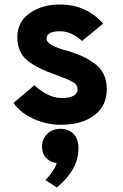

<svg xmlns="http://www.w3.org/2000/svg" viewBox="-20 -543 545 854"><path d="M250 12Q187 12 129 -14.5Q71 -41 40 -85L133 -164Q154 -143 187 -125Q220 -107 254 -107Q325 -107 325 -147Q325 -165 306.5 -176.5Q288 -188 238 -207Q143 -239 100 -275.5Q57 -312 57 -378Q57 -445 111.5 -484Q166 -523 247 -523Q363 -523 439 -438L345 -361Q298 -404 247 -404Q187 -404 187 -371Q187 -340 287 -315Q323 -303 346.5 -292.5Q370 -282 398 -262.5Q426 -243 440.5 -214Q455 -185 455 -147Q455 -72 399.5 -30Q344 12 250 12ZM182 258Q222 216 232 182Q206 180 186.5 160.5Q167 141 167 109Q167 75 190 52.5Q213 30 249 30Q285 30 307 52.5Q329 75 329 117Q329 211 233 291Z"/></svg>

Font: Overpass Heavy
Style: Regular
Weight: 900
Designer: Delve Withrington, Thomas Jockin
Foundry: Delve Fonts
Version: Version 3.000;DELV;Overpass